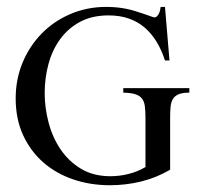

<svg xmlns="http://www.w3.org/2000/svg" viewBox="-20 -530 584 562"><path d="M534.2 -258.8Q513.7 -258.8 502.4 -253.9Q491.2 -249 485.8 -239.7Q480.5 -230.5 479.2 -216.8Q478 -203.1 478 -186V-33.2Q438 -9.8 393.3 1.2Q348.6 12.2 301.8 12.2Q244.6 12.2 194.3 -4.9Q144 -22 106.7 -54.7Q69.3 -87.4 47.6 -134.5Q25.9 -181.6 25.9 -242.2Q25.9 -297.9 46.1 -346.7Q66.4 -395.5 102.1 -431.9Q137.7 -468.3 186.3 -489Q234.9 -509.8 291 -509.8Q315.4 -509.8 339.1 -506.1Q362.8 -502.4 386.2 -494.1Q387.2 -494.1 394 -491.7Q400.9 -489.3 408.9 -486.6Q417 -483.9 423.8 -481.4Q430.7 -479 431.2 -479Q436.5 -479 439.9 -482.7Q443.4 -486.3 445.6 -491.2Q447.8 -496.1 448.7 -501.2Q449.7 -506.3 450.2 -509.8H462.9L476.1 -353H462.9Q453.1 -383.3 438.5 -407.5Q423.8 -431.6 403.8 -449Q383.8 -466.3 357.4 -475.6Q331.1 -484.9 297.9 -484.9Q249 -484.9 213.9 -465.8Q178.7 -446.8 155.8 -415Q132.8 -383.3 121.8 -342.3Q110.8 -301.3 110.8 -257.8Q110.8 -214.4 122.3 -170.9Q133.8 -127.4 157.5 -92.5Q181.2 -57.6 217.3 -35.9Q253.4 -14.2 303.2 -14.2Q330.1 -14.2 356.2 -20.8Q382.3 -27.3 405.8 -41V-186Q405.8 -206.5 403.8 -220.2Q401.9 -233.9 395 -242.2Q388.2 -250.5 375.5 -254.4Q362.8 -258.3 340.8 -258.8V-272H534.2Z"/></svg>

Font: Scheherazade Urdu
Style: Regular
Weight: 400
Designer: SIL International
Foundry: SIL International
Version: Version 1.005 (build 117/117)